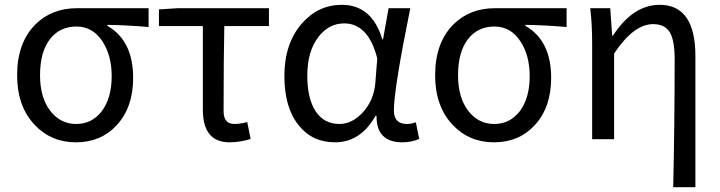

<svg xmlns="http://www.w3.org/2000/svg" viewBox="-20 -577 2987 796"><path d="M124 -59Q51 -136 51 -265Q51 -400 127 -476Q195 -543 299 -543H596V-465Q502 -473 425 -474V-470Q532 -409 532 -254Q532 -131 463 -57Q398 13 295 13Q192 13 124 -59ZM402 -116Q443 -171 443 -261Q443 -347 405 -405Q365 -467 297 -467Q229 -467 189 -417Q146 -364 146 -265Q146 -173 188 -118Q230 -63 296 -63Q361 -63 402 -116Z M821 -122V-469H639V-538L717 -543H1095V-469H910Q907 -346 907 -116Q907 -63 952 -63Q976 -63 1005 -71L1019 -1Q975 13 932 13Q821 13 821 -122Z M1218 -58Q1159 -131 1159 -262Q1159 -396 1231 -479Q1299 -557 1397 -557Q1522 -557 1565 -414H1568L1591 -543H1681Q1613 -208 1613 -119Q1613 -63 1667 -63Q1685 -63 1704 -70L1718 -1Q1686 13 1648 13Q1540 13 1541 -97H1537Q1475 13 1369 13Q1274 13 1218 -58ZM1486 -113Q1530 -163 1536 -232L1544 -335Q1507 -480 1407 -480Q1344 -480 1301 -425Q1254 -365 1254 -263Q1254 -168 1289 -115Q1324 -63 1387 -63Q1441 -63 1486 -113Z M1857 -59Q1784 -136 1784 -265Q1784 -400 1860 -476Q1928 -543 2032 -543H2329V-465Q2235 -473 2158 -474V-470Q2265 -409 2265 -254Q2265 -131 2196 -57Q2131 13 2028 13Q1925 13 1857 -59ZM2135 -116Q2176 -171 2176 -261Q2176 -347 2138 -405Q2098 -467 2030 -467Q1962 -467 1922 -417Q1879 -364 1879 -265Q1879 -173 1921 -118Q1963 -63 2029 -63Q2094 -63 2135 -116Z M2771 199Q2777 -67 2777 -332Q2777 -409 2757 -443Q2736 -477 2688 -477Q2607 -477 2526 -355V0H2435V-394Q2435 -478 2427 -543H2510L2518 -429H2521Q2604 -557 2715 -557Q2863 -557 2863 -344V199Z"/></svg>

Font: Source Han Sans K Regular
Style: Regular
Weight: 400
Designer: Ryoko NISHIZUKA  (kana & ideographs); Paul D. Hunt (Latin, Greek & Cyrillic); Wenlong ZHANG  (bopomofo); Sandoll Communi
Foundry: Adobe Systems Incorporated
Version: Version 1.00 July 18, 2014, initial release